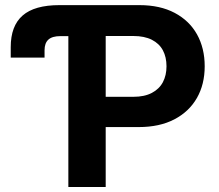

<svg xmlns="http://www.w3.org/2000/svg" viewBox="-20 -748 875 768"><path d="M22.9 -517.6V-559.6Q22.9 -644.5 70.6 -686Q118.2 -727.5 217.8 -727.5H253.4V-603.5H221.2Q189 -603.5 173.6 -589.6Q158.2 -575.7 158.2 -546.9V-517.6ZM253.4 0V-727.5H537.6Q620.1 -727.5 678.7 -696.5Q737.3 -665.5 768.1 -610.4Q798.8 -555.2 798.8 -482.9Q798.8 -410.6 767.6 -356Q736.3 -301.3 677.2 -270.5Q618.2 -239.7 534.7 -239.7H348.6V-360.8H513.7Q558.1 -360.8 587.6 -376.5Q617.2 -392.1 631.6 -419.4Q646 -446.8 646 -482.9Q646 -519.5 631.6 -546.6Q617.2 -573.7 587.4 -588.9Q557.6 -604 513.2 -604H402.8V0Z"/></svg>

Font: Inter 17pt
Style: Bold
Weight: 700
Version: Version 4.001;git-66647c0bb